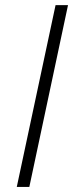

<svg xmlns="http://www.w3.org/2000/svg" viewBox="-20 -734 288 754"><path d="M45.9 0 198.2 -713.9H247.1L95.2 0Z"/></svg>

Font: Open Sans Light
Style: Italic
Weight: 300
Italic angle: -12°
Designer: Monotype Design Team
Foundry: Monotype Imaging Inc.
Version: Version 3.003; ttfautohint (v1.8.4)